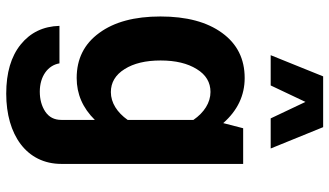

<svg xmlns="http://www.w3.org/2000/svg" viewBox="-242 -590 1063 620"><g transform="rotate(90 290.0 -279.5)"><path d="M390.1 -791H226.1L157.7 -621.6H255.4L308.6 -733.9L361.8 -621.6H459ZM32.7 -265.6C32.7 -182.1 50.3 -116.2 85.9 -67.9C121.1 -19.5 169.4 4.9 231.4 4.9C283.2 4.9 328.1 -14.6 366.7 -53.7V54.2C366.7 77.1 357.9 94.2 339.8 106.4C321.8 118.2 300.3 124 275.4 124C226.1 124 190.4 98.1 184.1 60.5H63C64.5 112.8 84.5 154.3 123 185.5C161.6 216.8 214.4 232.4 282.2 232.4C414.6 232.4 508.8 167 508.8 54.2V-532.7H393.6L377 -468.3C336.4 -514.6 287.6 -537.6 231.4 -537.6C169.4 -537.6 121.1 -513.2 85.9 -464.8C50.3 -416 32.7 -349.6 32.7 -265.6ZM174.8 -266.1C174.8 -314.5 184.1 -353 202.6 -382.8C220.7 -412.6 245.6 -427.2 276.4 -427.2C311 -427.2 342.8 -406.7 366.7 -372.1V-159.7C342.8 -126 311.5 -105.5 276.9 -105.5C246.1 -105.5 221.2 -120.1 202.6 -149.9C184.1 -179.2 174.8 -217.8 174.8 -266.1Z"/></g></svg>

Font: Estedad Bold
Style: Regular
Weight: 700
Designer: Amin Abedi
Version: Version 7.3